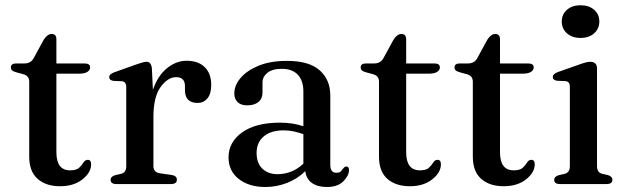

<svg xmlns="http://www.w3.org/2000/svg" viewBox="-20 -718 2440 749"><path d="M71 -428.5 45 -435.5Q32 -439 27.2 -443.5Q22.5 -448 22.5 -454.5Q22.5 -470.5 43 -470.5H75Q100 -470.5 111 -490.5L150.5 -563Q165 -585.5 181.5 -585.5Q200 -585.5 200 -564.5V-470.5H310Q331.5 -470.5 331.5 -455Q331.5 -444.5 320.8 -437.5Q310 -430.5 287 -430.5H200V-124Q200 -53.5 253.5 -53.5Q278.5 -53.5 289 -63.8Q299.5 -74 305.8 -84.2Q312 -94.5 322.5 -94.5Q335.5 -94.5 335.5 -77Q335.5 -45 301.5 -18.2Q267.5 8.5 214.5 8.5Q159.5 8.5 126.8 -20.2Q94 -49 94 -107V-399.5Q94 -422 71 -428.5Z M572.5 -450.5 576.5 -367.5Q595.5 -423 631.5 -452Q667.5 -481 708 -481Q753.5 -481 778.8 -456Q804 -431 804 -386.5Q804 -352 789.2 -334.2Q774.5 -316.5 751 -316.5Q701.5 -316.5 701.5 -366.5V-383.5Q701 -417 667 -417Q634.5 -417 606.5 -378.5Q578.5 -340 578.5 -261.5V-70Q578.5 -45.5 604 -42L649 -35.5Q670 -32.5 670 -17Q670 0 646.5 0H434Q411.5 0 411.5 -17Q411.5 -29 429 -34.5L452.5 -40Q472.5 -45 472.5 -69.5V-378Q472.5 -399 456 -401L422.5 -402.5Q406 -405 406 -417Q406 -429 426 -436L507 -465Q527 -472 536.8 -474.5Q546.5 -477 552 -477Q570 -477 572.5 -450.5Z M871.5 -104Q871.5 -163.5 924.5 -201.5Q977.5 -239.5 1072 -239.5Q1098.5 -239.5 1121.5 -235.8Q1144.5 -232 1163.5 -225.5V-360.5Q1163.5 -403.5 1141.8 -426.5Q1120 -449.5 1080 -449.5Q1042 -449.5 1023 -433.8Q1004 -418 1004 -396.5V-357Q1004 -333 988 -320Q972 -307 944.5 -307Q920 -307 907 -319.5Q894 -332 894 -353.5Q894 -384.5 918.2 -413.5Q942.5 -442.5 988.5 -461.5Q1034.5 -480.5 1100 -480.5Q1185.5 -480.5 1227 -443.8Q1268.5 -407 1268.5 -345.5V-75Q1268.5 -44 1292 -44Q1304.5 -44 1309.8 -49.8Q1315 -55.5 1319 -61Q1325 -68.5 1331 -68.5Q1341.5 -68.5 1341.5 -54.5Q1341.5 -33 1319.5 -10.8Q1297.5 11.5 1255 11.5Q1219 11.5 1196.8 -4.2Q1174.5 -20 1171 -50.5Q1141 -20.5 1100 -4.5Q1059 11.5 1015 11.5Q951.5 11.5 911.5 -19.8Q871.5 -51 871.5 -104ZM981 -121.5Q981 -81 1003.8 -59.8Q1026.5 -38.5 1062 -38.5Q1120 -38.5 1163.5 -79.5V-194.5Q1146 -201 1127 -205.2Q1108 -209.5 1086.5 -209.5Q1037 -209.5 1009 -186Q981 -162.5 981 -121.5Z M1435.5 -428.5 1409.5 -435.5Q1396.5 -439 1391.8 -443.5Q1387 -448 1387 -454.5Q1387 -470.5 1407.5 -470.5H1439.5Q1464.5 -470.5 1475.5 -490.5L1515 -563Q1529.5 -585.5 1546 -585.5Q1564.5 -585.5 1564.5 -564.5V-470.5H1674.5Q1696 -470.5 1696 -455Q1696 -444.5 1685.2 -437.5Q1674.5 -430.5 1651.5 -430.5H1564.5V-124Q1564.5 -53.5 1618 -53.5Q1643 -53.5 1653.5 -63.8Q1664 -74 1670.2 -84.2Q1676.5 -94.5 1687 -94.5Q1700 -94.5 1700 -77Q1700 -45 1666 -18.2Q1632 8.5 1579 8.5Q1524 8.5 1491.2 -20.2Q1458.5 -49 1458.5 -107V-399.5Q1458.5 -422 1435.5 -428.5Z M1801.5 -428.5 1775.5 -435.5Q1762.5 -439 1757.8 -443.5Q1753 -448 1753 -454.5Q1753 -470.5 1773.5 -470.5H1805.5Q1830.5 -470.5 1841.5 -490.5L1881 -563Q1895.5 -585.5 1912 -585.5Q1930.5 -585.5 1930.5 -564.5V-470.5H2040.5Q2062 -470.5 2062 -455Q2062 -444.5 2051.2 -437.5Q2040.5 -430.5 2017.5 -430.5H1930.5V-124Q1930.5 -53.5 1984 -53.5Q2009 -53.5 2019.5 -63.8Q2030 -74 2036.2 -84.2Q2042.5 -94.5 2053 -94.5Q2066 -94.5 2066 -77Q2066 -45 2032 -18.2Q1998 8.5 1945 8.5Q1890 8.5 1857.2 -20.2Q1824.5 -49 1824.5 -107V-399.5Q1824.5 -422 1801.5 -428.5Z M2244.5 -570Q2212 -570 2191.8 -588Q2171.5 -606 2171.5 -634Q2171.5 -662 2191.8 -679.8Q2212 -697.5 2244.5 -697.5Q2277.5 -697.5 2297.8 -679.8Q2318 -662 2318 -634Q2318 -606 2297.8 -588Q2277.5 -570 2244.5 -570ZM2309 -450.5V-70Q2309 -45 2329 -40L2351.5 -35Q2369 -29.5 2369 -17Q2369 0 2346 0H2164.5Q2142 0 2142 -17Q2142 -29 2159.5 -34.5L2183 -40Q2203 -45 2203 -69.5V-379Q2203 -400 2186.5 -401.5L2153 -403Q2136.5 -405.5 2136.5 -417.5Q2136.5 -429.5 2156.5 -437L2239 -466Q2268.5 -477 2282 -477Q2309 -477 2309 -450.5Z"/></svg>

Font: Fraunces 9pt
Style: Regular
Weight: 400
Version: Version 1.000;[b76b70a41]